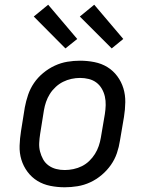

<svg xmlns="http://www.w3.org/2000/svg" viewBox="-20 -785 640 813"><path d="M254 8Q223 8 193 2Q163 -4 138.5 -19Q114 -34 96.5 -57.5Q79 -81 70.5 -109Q62 -137 63 -168Q64 -199 69 -230L85 -330Q90 -357 99 -383.5Q108 -410 124 -433.5Q140 -457 163 -476Q186 -495 212 -507Q238 -519 265 -523.5Q292 -528 319 -528Q350 -528 380 -522Q410 -516 434.5 -501Q459 -486 476.5 -462.5Q494 -439 502.5 -411Q511 -383 510.5 -352Q510 -321 505 -290L488 -190Q484 -163 475 -136.5Q466 -110 449.5 -86.5Q433 -63 410.5 -44Q388 -25 362 -13Q336 -1 308.5 3.5Q281 8 254 8ZM254 -65Q272 -65 291 -69Q310 -73 327 -81.5Q344 -90 358 -103.5Q372 -117 382 -133Q392 -149 398 -166.5Q404 -184 407 -202L424 -302Q427 -321 427.5 -340Q428 -359 424 -376.5Q420 -394 411 -409.5Q402 -425 388 -435.5Q374 -446 356 -450.5Q338 -455 319 -455Q301 -455 282.5 -451Q264 -447 247 -438.5Q230 -430 215.5 -416.5Q201 -403 191 -387Q181 -371 175 -353.5Q169 -336 166 -318L150 -218Q147 -199 146 -180Q145 -161 149.5 -143.5Q154 -126 162.5 -110.5Q171 -95 185.5 -84.5Q200 -74 217.5 -69.5Q235 -65 254 -65ZM453 -580 318 -715 379 -765 502 -620ZM257 -580 123 -715 184 -765 307 -620Z"/></svg>

Font: Iosevka Plex Etoile
Style: Italic
Weight: 400
Italic angle: -9°
Designer: Belleve Invis
Foundry: Belleve Invis
Version: Version 25.1.1; ttfautohint (v1.8.4)